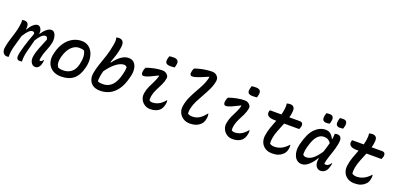

<svg xmlns="http://www.w3.org/2000/svg" viewBox="-1 -1691 5396 2631"><g transform="rotate(20 2697.5 -376.0)"><path d="M90 -534Q105 -540 122 -540Q202 -540 184 -431H188Q219 -484 253 -514Q287 -544 317 -544Q338 -544 353 -528.5Q368 -513 374 -488.5Q380 -464 375 -438H380Q410 -485 446.5 -515Q483 -545 515 -545Q546 -545 564 -519.5Q582 -494 587 -456.5Q592 -419 585 -383Q572 -322 546 -262.5Q520 -203 507 -138Q505 -125 503.5 -114.5Q502 -104 503 -95Q511 -93 516 -93Q526 -93 537.5 -101Q549 -109 556 -122H562Q562 -106 558 -87Q550 -36 524 -10Q505 9 477 9Q438 9 415.5 -29.5Q393 -68 405 -132Q415 -186 441.5 -251Q468 -316 501 -398Q497 -420 489.5 -430Q482 -440 465 -440Q438 -440 409 -412Q380 -384 347 -331Q318 -225 298.5 -145.5Q279 -66 283 0Q270 4 250 4Q218 4 208 -21Q198 -46 214 -113Q226 -162 239 -206Q252 -250 269 -299Q286 -348 309 -411Q306 -440 279 -440Q254 -440 226 -414Q198 -388 159 -327Q135 -239 111.5 -158.5Q88 -78 90 3Q80 6 69 6Q37 6 20 -10.5Q3 -27 -2 -50Q-7 -73 -4 -93Q4 -149 21 -206Q38 -263 56.5 -321Q75 -379 85 -438Q90 -468 92 -491.5Q94 -515 90 -534Z M961 -545Q1012 -545 1051.5 -520Q1091 -495 1114.5 -451.5Q1138 -408 1144 -351.5Q1150 -295 1135 -232L1131 -216Q1103 -102 1035.5 -45.5Q968 11 854 11Q776 11 724.5 -24.5Q673 -60 654.5 -120.5Q636 -181 656 -256L660 -272Q682 -357 725.5 -418Q769 -479 829 -512Q889 -545 961 -545ZM958 -445Q897 -445 845.5 -395Q794 -345 767 -248L764 -236Q752 -191 755.5 -153.5Q759 -116 781 -90Q814 -78 849 -78Q924 -78 971.5 -116.5Q1019 -155 1037 -226L1040 -238Q1070 -362 1030 -432Q1003 -445 958 -445Z M1746 -291Q1718 -181 1669 -114.5Q1620 -48 1557.5 -18.5Q1495 11 1424 11Q1380 11 1348.5 -1Q1317 -13 1296 -34Q1270 -61 1259 -100.5Q1248 -140 1257 -188Q1268 -253 1292 -321.5Q1316 -390 1342.5 -470Q1369 -550 1386 -650Q1391 -679 1391.5 -705Q1392 -731 1384 -750Q1395 -755 1405.5 -756Q1416 -757 1428 -757Q1466 -757 1485.5 -726.5Q1505 -696 1489 -618Q1480 -567 1462.5 -513.5Q1445 -460 1426 -407L1434 -403Q1481 -469 1534.5 -507.5Q1588 -546 1643 -546Q1694 -546 1724 -514.5Q1754 -483 1761.5 -429.5Q1769 -376 1751 -310ZM1613 -437Q1564 -437 1502 -391.5Q1440 -346 1375 -254Q1364 -213 1358 -174.5Q1352 -136 1353 -101Q1369 -93 1386.5 -90Q1404 -87 1427 -87Q1473 -87 1513 -106Q1553 -125 1585 -170.5Q1617 -216 1638 -294L1642 -309Q1650 -339 1654 -363.5Q1658 -388 1658 -413Q1645 -437 1613 -437Z M1904 -499Q1957 -519 2020.5 -531.5Q2084 -544 2136 -544Q2162 -544 2183.5 -532Q2205 -520 2217 -501Q2229 -482 2225 -460Q2217 -409 2193.5 -361Q2170 -313 2146 -266.5Q2122 -220 2111 -170Q2107 -150 2106 -133.5Q2105 -117 2106 -100Q2123 -83 2150 -83Q2199 -83 2242 -104.5Q2285 -126 2331 -180H2337Q2339 -167 2338.5 -151Q2338 -135 2333 -116Q2320 -60 2287 -30Q2267 -11 2233 1Q2199 13 2155 13Q2108 13 2070.5 -12Q2033 -37 2015 -77.5Q1997 -118 2005 -167Q2015 -224 2037 -270Q2059 -316 2081.5 -361Q2104 -406 2117 -457L2111 -461Q2054 -432 2001 -407.5Q1948 -383 1913 -383Q1894 -383 1886.5 -402.5Q1879 -422 1888 -459Q1891 -470 1894.5 -479.5Q1898 -489 1904 -499ZM2156 -758Q2171 -761 2188 -762Q2205 -763 2219 -763Q2263 -763 2280 -741Q2297 -719 2287 -679L2278 -639Q2263 -637 2246 -636Q2229 -635 2214 -635Q2168 -635 2151 -655.5Q2134 -676 2146 -721Z M2532 -716Q2564 -728 2607 -738.5Q2650 -749 2696.5 -755Q2743 -761 2784 -761Q2812 -761 2834.5 -747.5Q2857 -734 2869 -711Q2881 -688 2877 -661Q2868 -601 2840.5 -541Q2813 -481 2778.5 -421Q2744 -361 2714 -302Q2684 -243 2671 -185Q2666 -162 2665 -144.5Q2664 -127 2665 -108Q2677 -98 2694 -93.5Q2711 -89 2733 -89Q2787 -89 2830.5 -114.5Q2874 -140 2923 -202H2929Q2932 -185 2932.5 -165Q2933 -145 2928 -124Q2921 -92 2909.5 -71.5Q2898 -51 2878 -34Q2854 -12 2817.5 0.5Q2781 13 2733 13Q2678 13 2636 -13.5Q2594 -40 2574 -85.5Q2554 -131 2564 -187Q2576 -256 2604 -317Q2632 -378 2665.5 -436Q2699 -494 2728 -553Q2757 -612 2770 -677L2764 -681Q2688 -647 2632 -626Q2576 -605 2544 -605Q2522 -605 2514.5 -622Q2507 -639 2516 -676Q2518 -687 2522 -696Q2526 -705 2532 -716Z M3104 -499Q3157 -519 3220.5 -531.5Q3284 -544 3336 -544Q3362 -544 3383.5 -532Q3405 -520 3417 -501Q3429 -482 3425 -460Q3417 -409 3393.5 -361Q3370 -313 3346 -266.5Q3322 -220 3311 -170Q3307 -150 3306 -133.5Q3305 -117 3306 -100Q3323 -83 3350 -83Q3399 -83 3442 -104.5Q3485 -126 3531 -180H3537Q3539 -167 3538.5 -151Q3538 -135 3533 -116Q3520 -60 3487 -30Q3467 -11 3433 1Q3399 13 3355 13Q3308 13 3270.5 -12Q3233 -37 3215 -77.5Q3197 -118 3205 -167Q3215 -224 3237 -270Q3259 -316 3281.5 -361Q3304 -406 3317 -457L3311 -461Q3254 -432 3201 -407.5Q3148 -383 3113 -383Q3094 -383 3086.5 -402.5Q3079 -422 3088 -459Q3091 -470 3094.5 -479.5Q3098 -489 3104 -499ZM3356 -758Q3371 -761 3388 -762Q3405 -763 3419 -763Q3463 -763 3480 -741Q3497 -719 3487 -679L3478 -639Q3463 -637 3446 -636Q3429 -635 3414 -635Q3368 -635 3351 -655.5Q3334 -676 3346 -721Z M3704 -534H3872Q3877 -552 3881 -570.5Q3885 -589 3888 -608Q3892 -633 3892.5 -655.5Q3893 -678 3889 -700Q3914 -708 3941 -708Q3973 -708 3991.5 -686.5Q4010 -665 4003 -612Q4001 -592 3997 -572.5Q3993 -553 3987 -534H4141Q4170 -534 4180.5 -515.5Q4191 -497 4184 -469Q4181 -459 4177.5 -449Q4174 -439 4169 -429H3950Q3926 -368 3901.5 -309Q3877 -250 3867 -193Q3862 -162 3861 -142.5Q3860 -123 3863 -105Q3874 -96 3891 -90.5Q3908 -85 3932 -85Q3980 -85 4028.5 -107.5Q4077 -130 4125 -183H4131Q4136 -153 4127 -116Q4121 -92 4112.5 -75.5Q4104 -59 4085 -41Q4060 -16 4023 -2Q3986 12 3933 12Q3871 12 3830 -15Q3789 -42 3771 -85.5Q3753 -129 3759 -180Q3768 -249 3790 -309.5Q3812 -370 3835 -429H3815Q3743 -429 3715.5 -452Q3688 -475 3698 -518Q3699 -526 3704 -534Z M4515 -545Q4562 -545 4591.5 -518Q4621 -491 4637 -454H4642Q4650 -504 4650 -535Q4667 -541 4687 -541Q4725 -541 4741 -511Q4757 -481 4740 -405Q4729 -350 4712 -300.5Q4695 -251 4679.5 -203Q4664 -155 4655 -104Q4664 -94 4681 -94Q4698 -94 4717 -108Q4736 -122 4750 -144H4756Q4755 -135 4753.5 -125.5Q4752 -116 4748 -102Q4736 -51 4712 -24Q4696 -8 4678.5 0.5Q4661 9 4637 9Q4594 9 4570 -31Q4546 -71 4558 -135Q4559 -140 4560 -144H4553Q4514 -78 4464 -33.5Q4414 11 4364 11Q4324 11 4296.5 -10Q4269 -31 4254 -66Q4239 -101 4237 -142.5Q4235 -184 4245 -226L4251 -248Q4291 -406 4361 -475.5Q4431 -545 4515 -545ZM4342 -119Q4360 -98 4389 -98Q4437 -98 4484 -133Q4531 -168 4587 -251Q4598 -285 4609 -319Q4620 -353 4629 -391Q4612 -418 4587.5 -432Q4563 -446 4527 -446Q4413 -446 4361 -251L4356 -234Q4347 -202 4343.5 -173.5Q4340 -145 4342 -119ZM4445 -761Q4456 -763 4467.5 -764Q4479 -765 4495 -765Q4531 -765 4544 -741Q4557 -717 4546 -674L4537 -641Q4526 -639 4513.5 -637.5Q4501 -636 4487 -636Q4454 -636 4439.5 -657Q4425 -678 4435 -723ZM4642 -761Q4653 -763 4664.5 -764Q4676 -765 4692 -765Q4728 -765 4741 -741Q4754 -717 4743 -674L4734 -641Q4723 -639 4710.5 -637.5Q4698 -636 4684 -636Q4651 -636 4636.5 -657Q4622 -678 4632 -723Z M4904 -534H5072Q5077 -552 5081 -570.5Q5085 -589 5088 -608Q5092 -633 5092.5 -655.5Q5093 -678 5089 -700Q5114 -708 5141 -708Q5173 -708 5191.5 -686.5Q5210 -665 5203 -612Q5201 -592 5197 -572.5Q5193 -553 5187 -534H5341Q5370 -534 5380.5 -515.5Q5391 -497 5384 -469Q5381 -459 5377.5 -449Q5374 -439 5369 -429H5150Q5126 -368 5101.5 -309Q5077 -250 5067 -193Q5062 -162 5061 -142.5Q5060 -123 5063 -105Q5074 -96 5091 -90.5Q5108 -85 5132 -85Q5180 -85 5228.5 -107.5Q5277 -130 5325 -183H5331Q5336 -153 5327 -116Q5321 -92 5312.5 -75.5Q5304 -59 5285 -41Q5260 -16 5223 -2Q5186 12 5133 12Q5071 12 5030 -15Q4989 -42 4971 -85.5Q4953 -129 4959 -180Q4968 -249 4990 -309.5Q5012 -370 5035 -429H5015Q4943 -429 4915.5 -452Q4888 -475 4898 -518Q4899 -526 4904 -534Z"/></g></svg>

Font: Recursive Mn Csl St Med
Style: Italic
Weight: 500
Italic angle: -15°
Monospace: yes
Version: Version 1.079;hotconv 1.0.112;makeotfexe 2.5.65598; ttfautoh